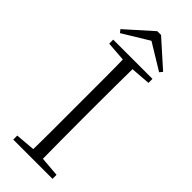

<svg xmlns="http://www.w3.org/2000/svg" viewBox="-293 -948 982 982"><g transform="rotate(45 198.0 -456.5)"><path d="M212 -913 353 -787 340 -771 174 -872H223L57 -771L44 -787L185 -913ZM56 0V-29L188 -40H207L340 -29V0ZM162 0Q164 -83 164 -166Q164 -249 164 -333V-390Q164 -474 164 -557.5Q164 -641 162 -723H233Q232 -641 231.5 -557.5Q231 -474 231 -390V-333Q231 -249 231.5 -166Q232 -83 233 0ZM56 -694V-723H340V-694L207 -684H188Z"/></g></svg>

Font: Early Summer Mincho VF
Style: Regular
Weight: 250
Designer: GuiWonder
Version: Version 1.002